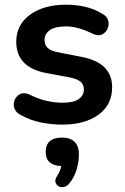

<svg xmlns="http://www.w3.org/2000/svg" viewBox="-20 -519 529 815"><path d="M244 10Q199 10 154.5 1Q110 -8 72 -29Q49 -39 42 -57Q35 -75 41.5 -92.5Q48 -110 64 -119Q80 -128 102 -119Q142 -99 177 -91Q212 -83 246 -83Q292 -83 314 -98.5Q336 -114 336 -139Q336 -161 321.5 -172.5Q307 -184 278 -190L176 -209Q49 -233 49 -342Q49 -414 107.5 -456.5Q166 -499 260 -499Q304 -499 342.5 -490Q381 -481 413 -461Q434 -451 439 -433Q444 -415 437 -398Q430 -381 414 -373Q398 -365 375 -375Q311 -407 261 -407Q214 -407 191.5 -391Q169 -375 169 -349Q169 -308 222 -298L324 -278Q389 -266 422.5 -234Q456 -202 456 -148Q456 -74 398 -32Q340 10 244 10ZM273 261Q259 277 242 275.5Q225 274 217.5 260Q210 246 224 225Q236 207 240 186Q174 183 174 126Q174 65 244 65Q278 65 296.5 83Q315 101 315 136Q315 168 305 201.5Q295 235 273 261Z"/></svg>

Font: Chiron GoRound TC SB
Style: Regular
Weight: 500
Designer: Ryoko NISHIZUKA 西塚涼子 (kana, bopomofo & ideographs); Paul D. Hunt (Latin, Greek & Cyrillic); Sandoll Communications 산돌커뮤니
Foundry: Adobe
Version: Version 1.000;hotconv 1.1.1;makeotfexe 2.6.0